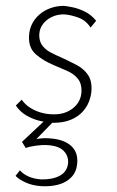

<svg xmlns="http://www.w3.org/2000/svg" viewBox="-20 -411 398 655"><path d="M160 8Q140 7 116.5 1.5Q93 -4 71 -16.5Q49 -29 34 -51L54 -71Q65 -55 82 -44Q99 -33 119.5 -27Q140 -21 162 -21Q201 -20 228.5 -41.5Q256 -63 258 -98Q259 -126 245.5 -142.5Q232 -159 209.5 -169Q187 -179 163 -189Q127 -204 102 -226Q77 -248 79 -288Q80 -310 89 -328.5Q98 -347 114 -361Q130 -375 151.5 -383Q173 -391 198 -391Q209 -390 228.5 -386Q248 -382 269.5 -371.5Q291 -361 308 -340L289 -317Q273 -342 246 -351.5Q219 -361 198 -362Q176 -362 157.5 -353.5Q139 -345 127 -329.5Q115 -314 114 -294Q113 -272 123.5 -257Q134 -242 152 -232.5Q170 -223 191 -214Q217 -202 241 -189.5Q265 -177 279.5 -156.5Q294 -136 292 -102Q291 -84 283.5 -64.5Q276 -45 260.5 -28.5Q245 -12 220.5 -2Q196 8 160 8ZM48 170Q58 182 76 190.5Q94 199 120 201Q158 202 183 189Q208 176 212 148Q215 123 198 104.5Q181 86 140 84Q124 83 102 86Q80 89 68 94L55 73L137 -4L163 3L85 83L69 74Q81 68 104 63.5Q127 59 149 61Q198 64 223 87Q248 110 243 150Q240 177 222.5 194.5Q205 212 178.5 219Q152 226 120 224Q91 222 68.5 212Q46 202 33 189Z"/></svg>

Font: Josefin Sans ExtraLight
Style: Italic
Weight: 250
Italic angle: -7°
Designer: Santiago Orozco
Foundry: Typemade
Version: Version 2.000